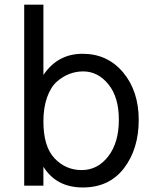

<svg xmlns="http://www.w3.org/2000/svg" viewBox="-20 -788 675 840"><path d="M85.9 24.4V-767.6H169.9V-460Q232.4 -552.7 341.3 -552.7Q450.2 -552.7 518.6 -471.2Q586.9 -389.6 586.9 -263.2Q586.9 -136.7 522.5 -52.2Q458 32.2 342.3 32.2Q226.6 32.2 169.9 -58.6V24.4ZM169.9 -256.8Q169.9 -146.5 218.8 -95.2Q267.6 -43.9 337.4 -43.9Q407.2 -43.9 453.6 -104Q500 -164.1 500 -263.7Q500 -363.3 454.1 -419.4Q408.2 -475.6 344.2 -475.6Q280.3 -475.6 228.5 -430.7Q202.1 -407.2 186 -362.3Q169.9 -317.4 169.9 -256.8Z"/></svg>

Font: GenEi M Gothic v2 Regular
Style: Regular
Weight: 400
Version: Version 2.0